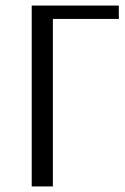

<svg xmlns="http://www.w3.org/2000/svg" viewBox="-20 -670 449 690"><path d="M407 -602H170V0H94V-650H407Z"/></svg>

Font: Arsenal
Style: Regular
Weight: 400
Designer: Andrij Shevchenko
Foundry: Stairsfor.com
Version: Version 1.000